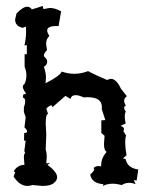

<svg xmlns="http://www.w3.org/2000/svg" viewBox="-20 -613 484 632"><path d="M320.3 -6.8Q282.2 -9.3 276.9 -38.6Q290 -49.8 290 -55.7L288.1 -60.1Q294.4 -66.4 304.7 -66.4L313 -65.4V-69.8Q313 -92.3 331.1 -113.3Q322.3 -117.2 322.3 -140.1L324.2 -166L313.5 -175.3V-216.8L326.7 -217.8L314.9 -253.9L315.4 -260.3Q315.4 -293 268.6 -293L254.9 -292.5Q239.7 -299.8 229 -299.8Q215.3 -299.8 211.9 -287.6L195.3 -297.4L152.3 -259.8Q152.3 -266.1 148.4 -266.1Q143.1 -266.1 132.3 -255.4L138.7 -236.8L136.7 -237.3Q131.3 -237.3 130.4 -208L132.3 -170.4L130.4 -120.1Q133.8 -112.8 133.8 -95.2L132.3 -75.2L145 -76.7L136.2 -70.3Q168 -47.4 168 -29.3Q168 -19 156.7 -10Q145.5 -1 120.1 -1L86.4 -3.9Q78.6 -1 69.8 -1Q44.9 -1 24.9 -31.7L29.8 -45.9L25.4 -49.3Q37.6 -70.3 60.5 -70.3L58.6 -94.2Q58.6 -108.4 63 -108.4L60.1 -115.7L64.5 -149.9L59.1 -150.4L59.6 -175.3Q69.3 -175.3 69.3 -180.2Q69.3 -185.1 60.5 -193.8L64.5 -226.6L58.6 -245.1V-259.3Q63 -272 63 -279.3Q63 -290 55.2 -292L56.6 -302.2Q65.4 -303.2 65.4 -305.2Q65.4 -305.7 63.7 -307.9Q62 -310.1 60.3 -313.2Q58.6 -316.4 56.9 -320.1Q55.2 -323.7 55.2 -326.7Q55.2 -333.5 60.5 -336.4Q66.9 -348.6 66.9 -365.2Q66.9 -379.4 61 -393.1V-434.6H68.4V-464.4L60.5 -463.4Q63 -474.6 64.5 -486.3Q65.9 -498 65.9 -510.7L65.4 -525.4L54.7 -521.5Q29.8 -526.9 29.8 -548.8L34.2 -568.4Q55.2 -590.8 69.8 -590.8Q79.1 -590.8 85 -582L120.6 -593.3L123 -583L143.6 -586.9Q161.1 -586.9 181.2 -575.7L172.9 -527.3H166Q135.3 -527.3 135.3 -512.7Q135.3 -505.9 142.6 -494.6Q131.8 -485.4 131.8 -468.3L134.8 -448.2Q124.5 -437.5 124.5 -430.7Q124.5 -427.7 126.2 -426Q127.9 -424.3 129.9 -422.4Q131.8 -420.4 133.5 -417.5Q135.3 -414.6 135.3 -410.2Q135.3 -399.4 124.5 -393.1Q131.3 -373.5 131.3 -357.9L129.9 -338.9Q176.8 -362.8 183.1 -377.4Q204.6 -370.1 224.6 -370.1Q247.6 -370.1 270 -378.9Q292 -366.7 333 -349.6Q339.8 -353.5 345.2 -353.5Q362.8 -353.5 377.9 -321.3L397.5 -296.4Q388.7 -290 388.7 -281.2Q388.7 -273.9 394.5 -265.6Q388.7 -263.7 388.7 -257.8Q388.7 -253.4 394 -245.1Q390.6 -240.2 390.6 -231Q390.6 -217.3 394 -207L377 -198.7Q388.2 -194.8 388.2 -188L386.2 -181.2L395 -167Q392.1 -158.2 392.1 -144Q392.1 -127.4 396.5 -101.6Q385.3 -93.3 385.3 -90.8L393.1 -90.3Q399.4 -59.6 435.1 -55.2L429.7 -18.6L420.4 -20.5L426.3 -6.8Q415.5 -11.2 404.8 -11.2Q392.1 -11.2 380.9 -3.9Q364.7 -8.3 350.6 -8.3Q333 -8.3 318.8 -1Z"/></svg>

Font: Truetypewriter PolyglOTT
Style: Regular
Weight: 400
Designer: Sergey Beatoff a.k.a. Sam_T
Version: Version 3.76